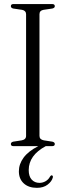

<svg xmlns="http://www.w3.org/2000/svg" viewBox="-20 -720 323 946"><path d="M174.5 -50.5Q174.5 -32.5 196 -28.5L238 -22Q250 -19 250 -10.5Q250 0 237 0H205.5Q121.5 45 121.5 118Q121.5 149 136.2 165Q151 181 174.5 181Q190.5 181 204.8 172.8Q219 164.5 226.5 150Q231 143 235.5 144Q242.5 145.5 240 155.5Q235 174 214.5 189.8Q194 205.5 162 205.5Q121 205.5 97 183.5Q73 161.5 73 124Q73 88.5 96.2 56.8Q119.5 25 168.5 0H46Q33.5 0 33.5 -10.5Q33.5 -19 45 -22L87 -28.5Q108.5 -32.5 108.5 -50.5V-650Q108.5 -667.5 89 -671.5L45 -678Q33.5 -681 33.5 -689.5Q33.5 -700 46 -700H237Q250 -700 250 -689.5Q250 -681 238 -678L194 -671.5Q174.5 -668 174.5 -650Z"/></svg>

Font: Fraunces 144pt Soft Light
Style: Regular
Weight: 300
Version: Version 1.000;[0bf87f6ff]